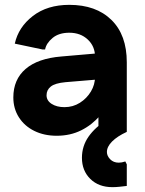

<svg xmlns="http://www.w3.org/2000/svg" viewBox="-20 -544 598 792"><path d="M214 16Q162 16 121.5 -4Q81 -24 58 -60Q35 -96 35 -142Q35 -216 85.5 -259.5Q136 -303 233 -311L430 -328V-220L250 -205Q207 -201 189.5 -187Q172 -173 172 -151Q172 -129 193 -115.5Q214 -102 246 -102Q281 -102 309.5 -120Q338 -138 355 -166.5Q372 -195 372 -227V-310Q372 -353 342 -381Q312 -409 266 -409Q223 -409 197 -387.5Q171 -366 166 -340H155L41 -364Q56 -432 115.5 -478Q175 -524 266 -524Q376 -524 439.5 -462Q503 -400 503 -287V0H386V-148H435Q423 -104 391.5 -66.5Q360 -29 315 -6.5Q270 16 214 16ZM444 228Q387 228 352.5 194Q318 160 318 107Q318 59 345 20Q372 -19 424 -52L503 0Q464 18 442.5 39.5Q421 61 421 83Q421 99 434.5 113Q448 127 470 127Q482 127 497 122L503 134V223Q486 225 472 226.5Q458 228 444 228Z"/></svg>

Font: Fustat ExtraBold
Style: Regular
Weight: 800
Designer: Mohamed Gaber, Khaled Hosny, Laura Garcia Mut
Foundry: Kief Type Foundry, Alif Type Foundry, Hard Type Foundry
Version: Version 1.007